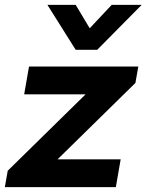

<svg xmlns="http://www.w3.org/2000/svg" viewBox="-46 -774 606 794"><path d="M-14 -68 308 -384H54L74 -499H526L514 -431L192 -115H453L433 0H-26ZM150 -754H267L325 -657L416 -754H540L356 -568H267Z"/></svg>

Font: Bai Jamjuree
Style: Bold Italic
Weight: 700
Italic angle: -10°
Designer: Katatrad Aksorn Co.,Ltd.
Foundry: Cadson Demak Co.,Ltd.
Version: Version 1.000; ttfautohint (v1.6)